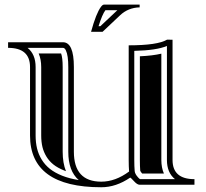

<svg xmlns="http://www.w3.org/2000/svg" viewBox="-20 -790 881 821"><path d="M728.3 -23.9Q693.8 -51.5 693.8 -106V-593.5Q649.9 -574.7 554.2 -572.5V-106Q554.2 -78.6 555.9 -58.6Q556.9 -46.1 570.6 -31.2Q575.7 -25.6 578.9 -23.9ZM97.9 -585.4Q132.3 -557.9 132.3 -503.4V-210.9Q132.3 -180.7 138.4 -155.4Q144.5 -130.1 158.2 -107.7Q171.9 -85.2 193.1 -68.2Q214.4 -51.3 245.5 -38.8Q276.6 -26.4 316.7 -20Q272 -58.6 272 -141.1V-503.4Q272 -553 261.7 -574.5Q256.8 -585.4 249 -585.4ZM717.8 -106Q717.8 -23.9 811.5 -23.9V0H577.1Q566.7 0 552.9 -15.3Q539.1 -30.5 536.6 -30.5Q476.3 10.7 413.1 10.7Q108.4 10.7 108.4 -210.9V-503.4Q108.4 -585.4 14.6 -585.4V-609.4H249Q295.9 -609.4 295.9 -503.4V-141.1Q295.9 -13.2 413.1 -13.2Q473.4 -13.2 532 -56.6Q530.3 -77.6 530.3 -106V-596.2Q653.3 -596.2 694.3 -620.4L717.8 -620.1ZM680.9 -47.9H587.9Q580.1 -56.9 579.6 -60.5Q578.1 -79.6 578.1 -106V-549.3Q633.1 -551.8 669.9 -560.5V-106Q669.9 -73.2 680.9 -47.9ZM145.3 -561.5H241.2Q248 -543 248 -503.4V-141.1Q248 -93.5 262 -58.1L254.4 -61Q226.6 -72 208 -86.9Q190.2 -101.3 178.7 -120.1Q167 -139.4 161.6 -160.9Q156.2 -183.6 156.2 -210.9V-503.4Q156.2 -536.1 145.3 -561.5ZM369.4 -654.1Q391.1 -733.6 411.9 -761Q418.9 -770.3 424.8 -770.3H577.1V-758.5Q528.1 -757.3 493.4 -724.6L418.7 -654.1ZM401.4 -678H409.2L477.1 -741.9L481.7 -746.3H430.7Q417.2 -728.5 401.4 -678Z"/></svg>

Font: itsadzokeS01
Style: Regular
Weight: 600
Width: 6
Version: Version 0.46